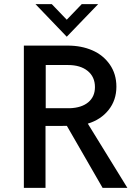

<svg xmlns="http://www.w3.org/2000/svg" viewBox="-20 -911 658 931"><path d="M303.7 -732.9 151.9 -891.1H231L303.7 -815.4L376.5 -891.1H456.1ZM95.7 0V-689.9H308.6Q374.5 -689.9 427.5 -667Q480.5 -644 512.5 -598.1Q544.4 -552.2 544.4 -490.7Q544.4 -425.3 506.6 -377.9Q468.8 -330.6 405.8 -311.5L597.7 0H477.5L304.2 -300.8Q297.9 -300.8 283.7 -300.5Q269.5 -300.3 262.2 -300.3H200.7V0ZM201.7 -386.2H317.9Q376 -388.2 408.2 -415.3Q440.4 -442.4 440.4 -488.8Q440.4 -538.1 405.3 -566.9Q370.1 -595.7 309.6 -595.7H201.7Z"/></svg>

Font: HK Grotesk SemiBold Legacy
Style: Regular
Weight: 600
Designer: Alfredo Marco Pradil
Foundry: Hanken Design Co.
Version: Version 2.022;PS 002.022;hotconv 1.0.88;makeotf.lib2.5.64775